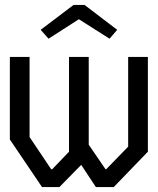

<svg xmlns="http://www.w3.org/2000/svg" viewBox="-20 -759 640 779"><path d="M500 -528V-164L411 -72.5H408L340 -172V-528H260V-143.5L192 -72.5H187.5L100 -203V-528H20V-193L150.5 0H221L309.5 -90L369 0H441.5L580 -143.5V-528ZM323 -739 455.5 -638 424.5 -602 300 -681 177 -602 145 -638 278.5 -739Z"/></svg>

Font: Kode Mono
Style: Regular
Weight: 400
Monospace: yes
Designer: Isa Ozler
Foundry: Kadena LLC
Version: Version 1.000;gftools[0.9.28]